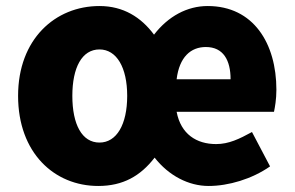

<svg xmlns="http://www.w3.org/2000/svg" viewBox="-20 -603 978 637"><path d="M306 14C388 14 446 -19 493 -80C540 -20 606 14 672 14C738 14 816 -9 876 -51L816 -165C774 -142 739 -125 697 -125C632 -125 580 -158 566 -232H889C892 -246 897 -273 897 -305C897 -459 821 -583 669 -583C601 -583 538 -549 491 -488C448 -546 389 -583 310 -583C163 -583 40 -473 40 -285C40 -96 160 14 306 14ZM310 -130C252 -130 220 -190 220 -285C220 -379 252 -439 310 -439C367 -439 402 -379 402 -285C402 -190 367 -130 310 -130ZM566 -340C575 -414 613 -447 663 -447C721 -447 745 -403 745 -340Z"/></svg>

Font: Noto Sans KR Black
Style: Regular
Weight: 900
Designer: Ryoko NISHIZUKA 西塚涼子 (kana, bopomofo & ideographs); Paul D. Hunt (Latin, Greek & Cyrillic); Sandoll Communications 산돌커뮤니
Foundry: Adobe
Version: Version 2.004;hotconv 1.0.118;makeotfexe 2.5.65603